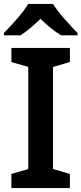

<svg xmlns="http://www.w3.org/2000/svg" viewBox="-20 -958 415 978"><path d="M250 -938H124C97 -893 38 -828 0 -790V-778H84C119 -800 151 -828 186 -862C222 -828 256 -799 291 -778H375V-790C339 -827 277 -893 250 -938ZM336 0V-72L250 -97V-617L336 -642V-714H38V-642L124 -617V-97L38 -72V0Z"/></svg>

Font: Noto Sans Syriac SemiBold
Style: Regular
Weight: 600
Designer: Patrick Giasson and the Monotype Design Team
Foundry: Monotype Imaging Inc.
Version: Version 3.000